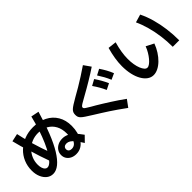

<svg xmlns="http://www.w3.org/2000/svg" viewBox="86 -1765 2828 2828"><g transform="rotate(-45 1500.0 -351.0)"><path d="M691 50Q642 50 603.5 31Q565 12 543 -21.5Q521 -55 521 -99Q521 -145 545 -181.5Q569 -218 611 -239Q653 -260 705 -260Q754 -260 797.5 -240.5Q841 -221 885 -178.5Q929 -136 979 -65L894 22Q851 -48 818 -89Q785 -130 756.5 -147.5Q728 -165 698 -165Q668 -165 650.5 -150Q633 -135 633 -108Q633 -82 650.5 -67Q668 -52 698 -52Q738 -52 766.5 -77.5Q795 -103 807 -150H796Q801 -173 803.5 -205Q806 -237 806 -267Q806 -360 769.5 -427.5Q733 -495 666.5 -532.5Q600 -570 509 -570Q439 -570 379 -545Q319 -520 273.5 -475Q228 -430 202.5 -370.5Q177 -311 177 -243Q177 -204 186.5 -174Q196 -144 212.5 -127.5Q229 -111 251 -111Q284 -111 321.5 -146.5Q359 -182 399 -246Q439 -310 477.5 -398Q516 -486 550.5 -590.5Q585 -695 613 -811L737 -786Q681 -591 621.5 -441Q562 -291 499.5 -189.5Q437 -88 373 -36Q309 16 245 16Q189 16 146 -17.5Q103 -51 78 -109.5Q53 -168 53 -243Q53 -336 87 -416Q121 -496 184 -556Q247 -616 332 -649.5Q417 -683 519 -683Q646 -683 739.5 -635Q833 -587 885 -499.5Q937 -412 937 -293Q937 -223 921 -161Q905 -99 873.5 -51.5Q842 -4 796.5 23Q751 50 691 50ZM354 -127Q320 -219 290.5 -310Q261 -401 233 -495L230 -493Q211 -552 193.5 -615.5Q176 -679 158 -750L281 -777Q293 -719 306 -668.5Q319 -618 333 -570L330 -568Q357 -475 388.5 -381Q420 -287 457 -185Z M1712 109Q1645 60 1589 21Q1533 -18 1482 -51.5Q1431 -85 1380 -117Q1329 -149 1271 -185Q1212 -222 1175.5 -246Q1139 -270 1119.5 -289Q1100 -308 1093.5 -326.5Q1087 -345 1087 -370Q1087 -396 1094.5 -416Q1102 -436 1122 -455Q1142 -474 1179 -497.5Q1216 -521 1275 -555Q1335 -588 1404 -629Q1473 -670 1545 -716Q1617 -762 1685 -809L1761 -701Q1720 -673 1673 -643.5Q1626 -614 1578 -585Q1530 -556 1485.5 -530.5Q1441 -505 1406 -485.5Q1371 -466 1350 -454Q1306 -430 1282 -415Q1258 -400 1249 -390.5Q1240 -381 1240 -371Q1240 -361 1246.5 -352Q1253 -343 1274 -330Q1295 -317 1339 -290Q1363 -277 1401 -254.5Q1439 -232 1487.5 -202Q1536 -172 1588.5 -138.5Q1641 -105 1693.5 -69.5Q1746 -34 1792 0ZM1675 -302Q1652 -354 1625 -400.5Q1598 -447 1564 -496L1657 -547Q1691 -498 1718 -450Q1745 -402 1769 -349ZM1831 -358Q1809 -411 1783 -458Q1757 -505 1725 -554L1816 -602Q1850 -552 1876.5 -504Q1903 -456 1925 -401Z M2320 33Q2268 33 2224 1.5Q2180 -30 2147.5 -87Q2115 -144 2097.5 -221.5Q2080 -299 2080 -392Q2080 -465 2093 -547Q2106 -629 2132 -721L2264 -706Q2240 -622 2228 -547.5Q2216 -473 2216 -406Q2216 -344 2225 -290.5Q2234 -237 2250.5 -196.5Q2267 -156 2287.5 -133Q2308 -110 2332 -110Q2354 -110 2381.5 -130Q2409 -150 2437.5 -184Q2466 -218 2491.5 -261Q2517 -304 2535 -352L2655 -290Q2630 -222 2592 -163Q2554 -104 2509 -60Q2464 -16 2415 8.5Q2366 33 2320 33ZM2812 -64Q2812 -179 2797 -291.5Q2782 -404 2753 -509Q2724 -614 2683 -702L2808 -739Q2854 -646 2884.5 -538Q2915 -430 2931 -310.5Q2947 -191 2947 -64Z"/></g></svg>

Font: M PLUS 1 Thin
Style: Bold
Weight: 700
Version: Version 1.001